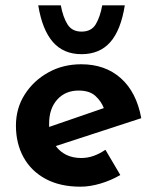

<svg xmlns="http://www.w3.org/2000/svg" viewBox="-20 -692 584 723"><path d="M283 11Q206 11 151.5 -18.5Q97 -48 68.5 -100Q40 -152 40 -219Q40 -284 73 -336Q106 -388 161.5 -419Q217 -450 286 -450Q376 -450 435 -397.5Q494 -345 512 -247L190 -142Q224 -97 286 -97Q310 -97 332.5 -105Q355 -113 377 -128L433 -33Q399 -13 359 -1Q319 11 283 11ZM165 -214 371 -285Q361 -311 339 -331Q317 -351 276 -351Q226 -351 195.5 -317Q165 -283 165 -227Q165 -220 165 -214ZM287 -488Q219 -488 179 -534Q139 -580 124 -672H209Q217 -628 234 -600.5Q251 -573 287 -573Q324 -573 340.5 -600.5Q357 -628 365 -672H450Q435 -578 395 -533Q355 -488 287 -488Z"/></svg>

Font: Reem Kufi SemiBold
Style: Regular
Weight: 600
Designer: Khaled Hosny
Version: Version 1.001